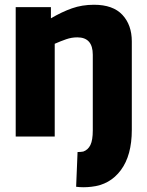

<svg xmlns="http://www.w3.org/2000/svg" viewBox="-20 -574 619 807"><path d="M534 -28Q534 79 488 141Q442 203 364 211Q347 213 331 213Q315 213 300 211L306 65Q312 65 318.5 64.5Q325 64 330 63Q350 56 360 35.5Q370 15 370 -26V-344Q370 -417 305 -417Q281 -417 258 -409Q235 -401 210 -390V0H46V-544H194V-497Q240 -524 282.5 -539Q325 -554 375 -554Q455 -554 494.5 -511.5Q534 -469 534 -400Z"/></svg>

Font: Georama
Style: Bold
Weight: 700
Designer: Jean-Baptiste Levee
Foundry: Production Type
Version: Version 1.000